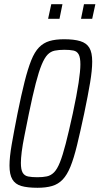

<svg xmlns="http://www.w3.org/2000/svg" viewBox="-20 -882 472 910"><path d="M158 8Q110 8 81 -0.5Q52 -9 38.5 -32Q25 -55 25 -97Q25 -137 35.5 -197.5Q46 -258 63 -344Q81 -433 96.5 -494.5Q112 -556 128 -596Q144 -636 165 -657.5Q186 -679 214.5 -687.5Q243 -696 284 -696Q331 -696 360.5 -687Q390 -678 403.5 -655.5Q417 -633 417 -590Q417 -550 407 -490Q397 -430 379 -344Q360 -255 345 -193.5Q330 -132 314 -92.5Q298 -53 277 -31Q256 -9 227 -0.5Q198 8 158 8ZM157 -42Q183 -42 202 -46Q221 -50 236 -65Q251 -80 264 -112.5Q277 -145 291.5 -201Q306 -257 325 -344Q344 -433 352.5 -489.5Q361 -546 361 -577Q361 -609 353 -624Q345 -639 328 -642.5Q311 -646 285 -646Q259 -646 239.5 -642Q220 -638 205.5 -623Q191 -608 177.5 -575.5Q164 -543 149.5 -487Q135 -431 117 -344Q105 -284 96 -239.5Q87 -195 83 -163Q79 -131 79 -110Q79 -78 87.5 -63.5Q96 -49 113.5 -45.5Q131 -42 157 -42ZM364 -793 378 -862H432L417 -793ZM208 -793 223 -862H276L262 -793Z"/></svg>

Font: Saira ExtraCondensed Light
Style: Italic
Weight: 300
Width: 2
Italic angle: -12°
Designer: Hector Gatti with collaboration of the Omnibus-Type team
Foundry: Omnibus-Type
Version: Version 1.101